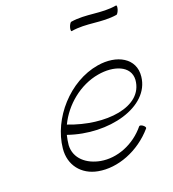

<svg xmlns="http://www.w3.org/2000/svg" viewBox="-150 -943 966 1074"><g transform="rotate(-20 333.0 -406.0)"><path d="M380 -775C473 -791 554 -760 647 -775C651 -776 659 -788 663 -801C667 -815 667 -825 662 -825C570 -809 488 -840 395 -825C391 -824 383 -812 379 -799C375 -785 376 -775 380 -775ZM585 -121C589 -125 585 -133 576 -140C568 -147 557 -150 553 -146C484 -61 377 -20 284 -37C206 -51 142 -102 146 -181C148 -200 151 -220 156 -239C380 -161 641 -229 659 -403C671 -510 570 -565 451 -545C275 -516 126 -347 109 -175C99 -78 158 -5 251 12C363 33 496 -18 585 -121ZM436 -496C532 -513 627 -481 622 -397C609 -240 380 -214 176 -293C224 -394 324 -477 436 -496Z"/></g></svg>

Font: Nupuram Thin Italic
Style: Regular
Weight: 100
Designer: Santhosh Thottingal (santhosh.thottingal@gmail.com)
Foundry: SMC
Version: Version 1.000